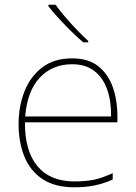

<svg xmlns="http://www.w3.org/2000/svg" viewBox="-20 -786 580 816"><path d="M287 -538Q355 -538 397 -505Q439 -472 459 -416.5Q479 -361 479 -291V-266H86Q85 -145 139 -80Q193 -15 296 -15Q344 -15 378.5 -22Q413 -29 459 -50V-23Q421 -6 382.5 2Q344 10 296 10Q213 10 160.5 -25Q108 -60 83.5 -121Q59 -182 59 -259Q59 -334 84 -397.5Q109 -461 159.5 -499.5Q210 -538 287 -538ZM287 -513Q203 -513 149.5 -456.5Q96 -400 87 -291H452Q453 -357 435 -407Q417 -457 380 -485Q343 -513 287 -513ZM216 -766Q231 -745 255 -716.5Q279 -688 306 -660Q333 -632 355 -612V-606H334Q314 -623 293.5 -642.5Q273 -662 253.5 -682.5Q234 -703 216.5 -722.5Q199 -742 186 -759V-766Z"/></svg>

Font: Noto Sans Thai Thin
Style: Regular
Weight: 250
Designer: Monotype Design Team
Foundry: Monotype Imaging Inc.
Version: Version 2.001